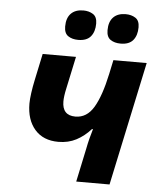

<svg xmlns="http://www.w3.org/2000/svg" viewBox="-53 -798 702 844"><g transform="rotate(5 297.5 -376.0)"><path d="M314.9 0 346.2 -147.9Q350.6 -170.9 356.2 -192.9Q361.8 -214.8 368.2 -235.8H363.8Q335 -203.6 300 -185.3Q265.1 -167 221.2 -167Q154.3 -167 117.2 -209.5Q80.1 -252 80.1 -324.2Q80.1 -342.3 84 -370.6Q87.9 -398.9 94.2 -428.2L119.1 -545.9H266.1L235.8 -403.8Q228 -368.7 228 -346.2Q228 -284.2 286.1 -284.2Q336.4 -284.2 366.7 -334.7Q397 -385.3 418 -483.9L431.2 -545.9H578.1L461.9 0ZM456.1 -621.1Q429.2 -621.1 411.6 -633.1Q394 -645 394 -674.8Q394 -712.4 413.3 -732.2Q432.6 -752 467.8 -752Q492.7 -752 510.7 -740.5Q528.8 -729 528.8 -699.2Q528.8 -663.6 511.2 -642.3Q493.7 -621.1 456.1 -621.1ZM269 -621.1Q242.2 -621.1 224.6 -633.1Q207 -645 207 -674.8Q207 -712.4 226.3 -732.2Q245.6 -752 280.8 -752Q305.7 -752 323.7 -740.5Q341.8 -729 341.8 -699.2Q341.8 -663.6 324.2 -642.3Q306.6 -621.1 269 -621.1Z"/></g></svg>

Font: Open Sans
Style: Bold Italic
Weight: 700
Italic angle: -12°
Designer: Monotype Design Team
Foundry: Monotype Imaging Inc.
Version: Version 3.003; ttfautohint (v1.8.4)